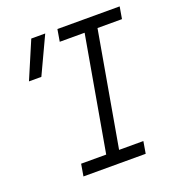

<svg xmlns="http://www.w3.org/2000/svg" viewBox="-126 -798 839 903"><g transform="rotate(-20 293.0 -346.5)"><path d="M138.7 0H450.2L460.4 -60.1H338.9L439.5 -633.3H562L572.3 -693.4H260.7L250.5 -633.3H375L274.4 -60.1H148.9ZM50.8 -507.8H112.8L199.7 -693.4H129.9Z"/></g></svg>

Font: Cascadia Code NF Light
Style: Italic
Weight: 300
Italic angle: -10°
Monospace: yes
Designer: Aaron Bell
Foundry: Saja Typeworks
Version: Version 2404.023